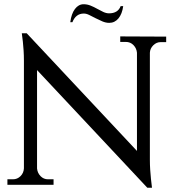

<svg xmlns="http://www.w3.org/2000/svg" viewBox="-20 -872 881 907"><path d="M562 -843Q557 -806 539.5 -785Q522 -764 496 -764Q480 -764 463.5 -771Q447 -778 431.5 -786Q416 -794 402 -801Q388 -808 376 -808Q338 -808 322 -767H312Q317 -807 334 -829.5Q351 -852 375 -852Q392 -852 408 -845.5Q424 -839 439 -830.5Q454 -822 468 -815.5Q482 -809 495 -809Q537 -809 550 -843ZM765 -699V-673H739Q719 -673 704 -658Q689 -643 688 -623V-117Q688 -94 689.5 -70.5Q691 -47 693 -28Q695 -6 698 15H676L155 -541V-76Q157 -55 171.5 -40Q186 -25 207 -25H233V1H15V-25H41Q62 -25 77 -40Q92 -55 93 -77V-585Q93 -610 91.5 -633.5Q90 -657 88 -675L83 -715H106L627 -159V-623Q625 -644 610.5 -659Q596 -674 574 -674H548V-700Z"/></svg>

Font: Constantine
Style: Regular
Weight: 400
Designer: Dukom Design
Version: Version 1.001;PS 001.001;hotconv 1.0.56;makeotf.lib2.0.21325